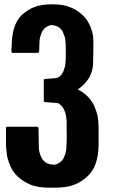

<svg xmlns="http://www.w3.org/2000/svg" viewBox="-20 -864 561 893"><path d="M438.5 -267.6Q438.5 -242.2 438.5 -191.4Q438.5 -140.6 424.8 -102.5Q411.1 -64.5 382.8 -40Q353.5 -14.6 320.3 -2.9Q286.1 8.8 238.3 8.8Q236.3 8.8 234.4 8.8Q232.4 8.8 230.5 8.8Q228.5 8.8 226.6 8.8Q221.7 8.8 216.8 8.8Q212.9 8.8 209 8.8Q161.1 8.8 127 -2.9Q93.8 -15.6 64.5 -41Q44.9 -58.6 32.2 -83Q19.5 -108.4 12.7 -139.6Q10.7 -152.3 9.8 -166Q7.8 -179.7 7.8 -193.4Q7.8 -218.8 7.8 -269.5Q7.8 -271.5 9.8 -273.4Q10.7 -274.4 12.7 -274.4Q59.6 -274.4 153.3 -274.4Q154.3 -274.4 155.3 -273.4Q156.2 -273.4 157.2 -272.5Q158.2 -271.5 158.2 -270.5Q159.2 -269.5 159.2 -268.6Q159.2 -232.4 160.2 -204.1Q160.2 -174.8 161.1 -168.9Q163.1 -155.3 167 -144.5Q170.9 -133.8 175.8 -126Q180.7 -118.2 187.5 -112.3Q193.4 -106.4 201.2 -103.5Q207 -101.6 214.8 -99.6Q221.7 -98.6 231.4 -97.7Q235.4 -98.6 240.2 -99.6Q244.1 -100.6 248 -102.5Q255.9 -105.5 261.7 -111.3Q268.6 -117.2 273.4 -124Q278.3 -132.8 282.2 -143.6Q286.1 -154.3 288.1 -168Q289.1 -174.8 290 -204.1Q291 -233.4 290 -262.7Q290 -282.2 290 -298.8Q289.1 -314.5 288.1 -319.3Q286.1 -333 282.2 -343.8Q278.3 -354.5 273.4 -362.3Q268.6 -370.1 261.7 -376Q255.9 -381.8 248 -384.8Q245.1 -384.8 232.4 -385.7Q218.8 -386.7 209 -387.7Q200.2 -388.7 194.3 -388.7Q189.5 -389.6 187.5 -389.6Q185.5 -389.6 184.6 -390.6Q183.6 -392.6 183.6 -394.5Q183.6 -426.8 183.6 -491.2Q183.6 -494.1 184.6 -495.1Q185.5 -496.1 188.5 -496.1Q189.5 -497.1 195.3 -497.1Q200.2 -498 209 -498Q218.8 -499 231.4 -500Q244.1 -501 246.1 -502Q253.9 -504.9 259.8 -510.7Q265.6 -515.6 270.5 -523.4Q275.4 -532.2 278.3 -542Q282.2 -552.7 284.2 -566.4Q286.1 -580.1 286.1 -621.1Q286.1 -663.1 284.2 -676.8Q282.2 -690.4 278.3 -700.2Q274.4 -710.9 270.5 -719.7Q265.6 -726.6 259.8 -732.4Q253.9 -738.3 246.1 -741.2Q241.2 -744.1 233.4 -745.1Q226.6 -747.1 217.8 -747.1Q213.9 -747.1 210 -745.1Q206.1 -744.1 202.1 -742.2Q194.3 -738.3 188.5 -733.4Q182.6 -727.5 177.7 -720.7Q172.9 -711.9 169.9 -701.2Q166 -691.4 164.1 -677.7Q163.1 -669.9 163.1 -655.3Q162.1 -640.6 162.1 -624Q162.1 -623 161.1 -622.1Q161.1 -621.1 160.2 -620.1Q159.2 -620.1 158.2 -619.1Q157.2 -618.2 156.2 -618.2Q117.2 -618.2 38.1 -618.2Q36.1 -618.2 34.2 -620.1Q33.2 -621.1 33.2 -623Q33.2 -631.8 33.2 -637.7Q34.2 -643.6 34.2 -643.6Q34.2 -697.3 45.9 -734.4Q57.6 -771.5 82 -794.9Q110.4 -820.3 141.6 -832Q173.8 -843.8 218.8 -843.8Q221.7 -843.8 227.5 -843.8Q272.5 -843.8 304.7 -831.1Q336.9 -819.3 365.2 -793Q383.8 -775.4 395.5 -751Q408.2 -725.6 413.1 -694.3Q415 -682.6 414.1 -630.9Q413.1 -578.1 413.1 -575.2Q413.1 -543 401.4 -516.6Q389.6 -489.3 365.2 -466.8Q359.4 -460.9 353.5 -457Q348.6 -452.1 341.8 -448.2Q352.5 -442.4 363.3 -435.5Q373 -428.7 382.8 -419.9Q402.3 -402.3 415 -377.9Q427.7 -352.5 434.6 -321.3Q436.5 -308.6 437.5 -294.9Q438.5 -282.2 438.5 -267.6Z"/></svg>

Font: Typeface
Style: Regular
Weight: 400
Version: Version 1.0